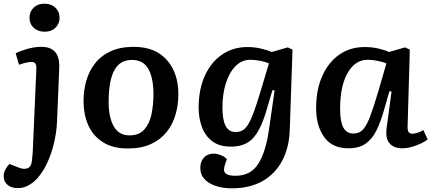

<svg xmlns="http://www.w3.org/2000/svg" viewBox="-59 -790 2345 1041"><path d="M101 -694Q101 -727 123.5 -748.5Q146 -770 182 -770Q218 -770 241 -748.5Q264 -727 264 -694Q264 -661 241.5 -639.5Q219 -618 184 -618Q147 -618 124 -639Q101 -660 101 -694ZM250 -126Q247 -70 233.5 -13.5Q220 43 197.5 92Q175 141 144 176Q125 198 97 214Q69 230 40 230Q2 230 -18.5 212Q-39 194 -39 166Q-39 147 -30.5 130.5Q-22 114 -8 99L41 118Q70 130 90 122.5Q110 115 114 83Q117 59 118.5 35.5Q120 12 121 -23L138 -412Q139 -437 133 -445.5Q127 -454 111 -454Q98 -454 82.5 -450.5Q67 -447 44 -439L26 -501Q46 -512 86 -524Q126 -536 166 -536Q269 -536 262 -417Z M634 15Q555 15 501.5 -17.5Q448 -50 421 -108Q394 -166 394 -243Q394 -300 409 -352.5Q424 -405 456.5 -446.5Q489 -488 541 -512Q593 -536 667 -536Q782 -536 845 -465.5Q908 -395 908 -279Q908 -222 893 -169.5Q878 -117 845.5 -75.5Q813 -34 760.5 -9.5Q708 15 634 15ZM643 -56Q695 -56 723.5 -88Q752 -120 762.5 -171Q773 -222 773 -279Q773 -367 745.5 -416Q718 -465 657 -465Q608 -465 580.5 -436Q553 -407 541.5 -356.5Q530 -306 530 -239Q530 -153 558 -104.5Q586 -56 643 -56Z M1430 -300 1418 -301 1384 -186Q1355 -87 1313 -41Q1271 5 1193 5Q1130 5 1091.5 -24.5Q1053 -54 1035.5 -102Q1018 -150 1018 -207Q1018 -304 1051 -378Q1084 -452 1144 -493.5Q1204 -535 1283 -535Q1319 -535 1354.5 -527Q1390 -519 1414 -508L1501 -533L1527 -521L1512 -86Q1509 9 1471.5 80.5Q1434 152 1365 191.5Q1296 231 1198 231Q1151 231 1112 218.5Q1073 206 1050 181.5Q1027 157 1027 120Q1027 86 1046.5 64.5Q1066 43 1101 43Q1118 43 1139 51.5Q1160 60 1171 73L1162 99Q1156 115 1155.5 129.5Q1155 144 1168.5 153.5Q1182 163 1218 163Q1299 163 1340.5 99.5Q1382 36 1400 -92ZM1220 -74Q1251 -74 1271.5 -95.5Q1292 -117 1312.5 -170.5Q1333 -224 1362 -322L1399 -446Q1383 -454 1353 -460Q1323 -466 1299 -466Q1252 -466 1218 -431.5Q1184 -397 1165.5 -338.5Q1147 -280 1147 -207Q1147 -140 1164.5 -107Q1182 -74 1220 -74Z M2151 -107Q2150 -83 2156.5 -74Q2163 -65 2178 -65Q2188 -65 2205 -70Q2222 -75 2236 -85L2260 -34Q2246 -23 2223 -12Q2200 -1 2173.5 6.5Q2147 14 2123 14Q2075 14 2052.5 -13.5Q2030 -41 2037 -94L2064 -294L2052 -295L2022 -190Q2004 -126 1981 -80.5Q1958 -35 1922.5 -10.5Q1887 14 1830 14Q1742 14 1698.5 -47Q1655 -108 1655 -204Q1655 -304 1688.5 -378.5Q1722 -453 1781 -494Q1840 -535 1918 -535Q1957 -535 1992 -527Q2027 -519 2050 -508L2137 -533L2163 -521ZM1857 -66Q1888 -66 1908 -86.5Q1928 -107 1947.5 -158Q1967 -209 1994 -301L2036 -446Q2019 -454 1989 -460Q1959 -466 1935 -466Q1867 -466 1826 -395Q1785 -324 1785 -200Q1785 -131 1802.5 -98.5Q1820 -66 1857 -66Z"/></svg>

Font: Literata 7pt SemiBold
Style: Italic
Weight: 600
Italic angle: -2°
Designer: Latin by Veronika Burian and Jose Scaglione. Greek by Irene Vlachou. Cyrillic by Vera Evstafieva
Foundry: TypeTogether
Version: Version 3.002